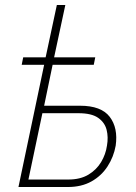

<svg xmlns="http://www.w3.org/2000/svg" viewBox="-20 -750 545 770"><path d="M54 0 157 -490H67L73 -520H163L208 -730H242L197 -520H362L356 -490H191L157 -326H301Q386 -326 420 -281.5Q454 -237 444 -166Q436 -121 411.5 -83Q387 -45 347 -22.5Q307 0 252 0ZM94 -30H254Q302 -30 334.5 -49.5Q367 -69 385.5 -100Q404 -131 409 -166Q415 -200 407.5 -229.5Q400 -259 373.5 -277.5Q347 -296 295 -296H150Z"/></svg>

Font: Raleway ExtraLight
Style: Italic
Weight: 200
Italic angle: -12°
Designer: Matt McInerney, Pablo Impallari, Rodrigo Fuenzalida
Foundry: Matt McInerney, Pablo Impallari, Rodrigo Fuenzalida
Version: Version 4.026